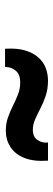

<svg xmlns="http://www.w3.org/2000/svg" viewBox="255 -745 210 760"><g transform="rotate(-90 360.0 -365.0)"><path d="M104 -280Q100 -337 115 -374Q130 -411 158.5 -429Q187 -447 222 -447Q251 -447 275 -438.5Q299 -430 321 -419Q343 -408 365.5 -399Q388 -390 414 -390Q445 -390 460 -407.5Q475 -425 475 -450H547Q550 -402 540 -369.5Q530 -337 511.5 -317Q493 -297 469.5 -288.5Q446 -280 421 -280Q388 -280 361 -289Q334 -298 311 -310Q288 -322 267.5 -331Q247 -340 226 -340Q198 -340 185.5 -321Q173 -302 176 -280Z"/></g></svg>

Font: Mona Sans Expanded SemiBold
Style: Regular
Weight: 600
Width: 7
Designer: Deni Anggara
Foundry: GitHub
Version: Version 2.000